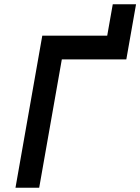

<svg xmlns="http://www.w3.org/2000/svg" viewBox="-20 -879 657 899"><path d="M178 -712H482L508 -859H617L571.5 -601H269.5L163.5 0H52.5Z"/></svg>

Font: JuliaMono
Style: Bold Italic
Weight: 700
Italic angle: -9°
Monospace: yes
Designer: cormullion
Foundry: corm
Version: Version 0.057; ttfautohint (v1.8.4)